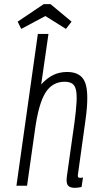

<svg xmlns="http://www.w3.org/2000/svg" viewBox="-20 -893 445 923"><path d="M303 -547Q267 -547 237 -533Q207 -519 178 -487L213 -730H162L59 0H110L148 -268Q165 -393 198 -446.5Q231 -500 291 -500Q313 -500 326.5 -491.5Q340 -483 345 -461.5Q350 -440 348 -402Q346 -364 338 -304L302 -49Q297 -16 305.5 -3Q314 10 340 10Q347 10 354.5 9Q362 8 372 6L379 -40Q374 -39 372 -38.5Q370 -38 367 -38Q357 -38 355 -42.5Q353 -47 355 -57L391 -316Q409 -444 389.5 -495.5Q370 -547 303 -547ZM190 -873 65 -789 82 -754 198 -816 297 -754 324 -789 223 -873Z"/></svg>

Font: Secuela Light
Style: Italic
Weight: 300
Italic angle: -8°
Designer: Fernando Haro
Foundry: deFharo
Version: Version 1.708